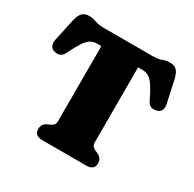

<svg xmlns="http://www.w3.org/2000/svg" viewBox="-156 -884 1062 1050"><g transform="rotate(30 374.5 -358.5)"><path d="M223.5 -700H526Q563 -700 584.8 -708.5Q606.5 -717 629 -717Q657.5 -717 672 -702.2Q686.5 -687.5 695 -654L726 -511Q731.5 -487 722.5 -471.2Q713.5 -455.5 693 -452Q674 -448 660 -454.5Q646 -461 636 -482Q612.5 -531 594.5 -558.2Q576.5 -585.5 558.5 -596.2Q540.5 -607 517.5 -607H490.5V-134Q490.5 -118 497.5 -109.8Q504.5 -101.5 516.5 -96L534 -88.5Q563.5 -74.5 563.5 -42.5Q563.5 0 513 0H236Q186 0 186 -43Q186 -74.5 215.5 -88.5L233 -96Q245 -101.5 251.8 -109.8Q258.5 -118 258.5 -134V-607H232Q208.5 -607 190.5 -596.2Q172.5 -585.5 154.8 -558.2Q137 -531 113 -482Q103 -461 89 -454.5Q75 -448 56 -452Q36 -455.5 27 -471.2Q18 -487 23 -511L54 -654Q62.5 -687.5 77 -702.2Q91.5 -717 120 -717Q142.5 -717 164.2 -708.5Q186 -700 223.5 -700Z"/></g></svg>

Font: Fraunces 9pt S050 Black
Style: Regular
Weight: 900
Version: Version 1.000; ttfautohint (v1.8.3)